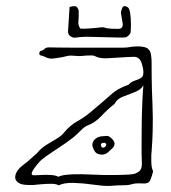

<svg xmlns="http://www.w3.org/2000/svg" viewBox="-20 -608 564 632"><path d="M335 4Q316 4 285 -0.5Q254 -5 223 -6Q192 -7 173 2Q165 -3 148.5 -3Q132 -3 115.5 -1.5Q99 0 89 1H76Q51 1 40.5 -6.5Q30 -14 30 -24Q30 -46 59 -67Q70 -75 80 -84.5Q90 -94 102 -104Q115 -120 132.5 -131Q150 -142 166.5 -151.5Q183 -161 192 -173Q210 -195 234 -208.5Q258 -222 277 -238Q295 -253 312.5 -268Q330 -283 348 -299Q357 -307 370 -314.5Q383 -322 403 -329Q412 -339 423.5 -342.5Q435 -346 443.5 -351Q452 -356 452 -370Q452 -383 445.5 -402Q439 -421 420 -421Q416 -421 395.5 -420Q375 -419 354.5 -417.5Q334 -416 328 -416Q319 -416 309.5 -417.5Q300 -419 291 -424Q286 -426 278 -425.5Q270 -425 262 -425Q244 -423 238.5 -423.5Q233 -424 214 -425Q207 -425 200.5 -423.5Q194 -422 186 -420Q167 -417 160.5 -416Q154 -415 150 -415Q140 -415 131 -419.5Q122 -424 113 -426Q109 -427 109.5 -433Q110 -439 113 -440Q122 -442 126.5 -447Q131 -452 141 -452Q147 -452 173.5 -451.5Q200 -451 236.5 -451Q273 -451 309 -451Q345 -451 370.5 -451Q396 -451 400 -452Q428 -457 447 -454.5Q466 -452 470 -444Q475 -440 477 -428Q479 -416 479 -404Q479 -349 480 -316Q481 -283 482 -261Q483 -239 483 -220Q483 -201 482.5 -175.5Q482 -150 479 -108Q478 -101 478 -94Q478 -87 478 -80Q478 -70 479 -61.5Q480 -53 484 -44Q480 -27 474.5 -15Q469 -3 453 -4Q434 -5 426 -4Q418 -3 413.5 -1.5Q409 0 401.5 1Q394 2 375 2Q365 2 355 3Q345 4 335 4ZM172 -26Q181 -31 202 -33Q223 -35 247.5 -34.5Q272 -34 292.5 -33Q313 -32 322 -32Q340 -32 358.5 -32Q377 -32 395 -33Q403 -33 415.5 -34.5Q428 -36 438 -44Q448 -52 447 -72Q446 -93 446 -127Q446 -161 446.5 -199.5Q447 -238 448.5 -272Q450 -306 452 -327Q443 -312 423 -304.5Q403 -297 384 -289.5Q365 -282 357 -266Q334 -248 313.5 -226Q293 -204 266 -194Q259 -191 251 -183.5Q243 -176 236 -169Q222 -155 197.5 -138Q173 -121 150 -106Q127 -91 118 -83Q115 -81 107.5 -72.5Q100 -64 93 -54.5Q86 -45 84.5 -38Q83 -31 92 -31Q99 -31 115 -32Q131 -33 147.5 -32Q164 -31 172 -26ZM316 -99Q298 -99 291 -111.5Q284 -124 284 -131Q284 -143 294.5 -151.5Q305 -160 324 -160Q334 -162 340.5 -158Q347 -154 353 -146Q361 -135 353 -123Q346 -116 336.5 -107.5Q327 -99 316 -99ZM319 -122Q326 -122 329 -129Q331 -131 329 -135Q325 -139 322 -138Q312 -138 312 -131Q312 -130 313.5 -126Q315 -122 319 -122ZM227 -484Q220 -483 211.5 -489Q203 -495 204 -506L209 -585Q229 -591 234 -584Q239 -577 239 -571Q239 -568 239 -556.5Q239 -545 238 -537Q237 -531 239 -525Q241 -519 244 -514Q256 -513 269.5 -514Q283 -515 295 -516Q303 -517 312 -518Q321 -519 325 -517Q333 -514 347 -513.5Q361 -513 369 -513Q388 -513 383 -536L378 -565Q378 -572 382.5 -582Q387 -592 399 -585Q406 -582 408.5 -564.5Q411 -547 411 -529Q411 -511 410 -503Q410 -498 403.5 -491.5Q397 -485 392 -485Q386 -484 367.5 -484.5Q349 -485 327 -485.5Q305 -486 286.5 -486.5Q268 -487 262 -487Q254 -487 244.5 -486Q235 -485 227 -484Z"/></svg>

Font: Sankofa Display
Style: Regular
Weight: 400
Designer: Batsirai Madzonga
Foundry: Batsirai Madzonga
Version: Version 1.000; ttfautohint (v1.8.4.7-5d5b)